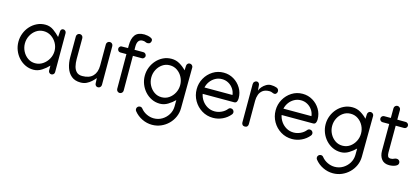

<svg xmlns="http://www.w3.org/2000/svg" viewBox="-70 -1261 4579 2100"><g transform="rotate(15 2220.0 -211.0)"><path d="M287.6 -500.5Q339.8 -500.5 381.6 -470.2Q423.3 -439.9 454.6 -406.2L459 -467.8Q459 -481.9 466.8 -491.9Q474.6 -502 488.8 -502Q502.9 -502 512.9 -491.9Q522.9 -481.9 522.9 -467.8V-26.4Q522.9 -12.2 512.9 -2.2Q502.9 7.8 488.8 7.8Q474.6 7.8 464.6 -2.2Q454.6 -12.2 454.6 -26.4V-82Q422.4 -46.9 378.2 -18.6Q334 9.8 285.2 9.8Q234.9 9.8 191.9 -11Q148.9 -31.7 116.7 -67.4Q84.5 -103 66.7 -148.7Q48.8 -194.3 48.8 -244.6Q48.8 -294.4 66.7 -340.6Q84.5 -386.7 116.9 -422.6Q149.4 -458.5 192.9 -479.5Q236.3 -500.5 287.6 -500.5ZM457 -247.6Q457 -294.9 434.3 -335.7Q411.6 -376.5 373.3 -401.9Q335 -427.2 288.1 -427.2Q240.7 -427.2 203.1 -401.4Q165.5 -375.5 143.8 -333.7Q122.1 -292 122.1 -244.6Q122.1 -197.8 143.6 -156.2Q165 -114.7 201.9 -89.1Q238.8 -63.5 285.2 -63.5Q332 -63.5 371.1 -89.6Q410.2 -115.7 433.6 -158Q457 -200.2 457 -247.6Z M1017.1 12.7Q1002 12.7 992.4 2Q982.9 -8.8 982.9 -23.9L980.5 -82Q963.4 -61 939.9 -39.3Q916.5 -17.6 886.7 -3.2Q856.9 11.2 819.3 11.2Q754.9 11.2 715.3 -22Q675.8 -55.2 658 -109.4Q640.1 -163.6 640.1 -225.6L640.6 -462.4Q640.6 -477.5 651.4 -488.3Q662.1 -499 677.2 -499Q692.9 -499 703.4 -488.3Q713.9 -477.5 713.9 -461.9L713.4 -225.6Q713.4 -182.6 722.2 -145.3Q731 -107.9 754.2 -85Q777.3 -62 819.3 -62Q898.9 -62 939.5 -104.5Q980 -147 980 -224.1V-463.4Q980 -478.5 990.7 -489.3Q1001.5 -500 1016.6 -500Q1032.2 -500 1042.7 -489.3Q1053.2 -478.5 1053.2 -462.9L1053.7 -24.4Q1053.7 -9.3 1043.2 1.7Q1032.7 12.7 1017.1 12.7Z M1417 -594.2Q1402.3 -594.2 1390.6 -600.8Q1378.9 -607.4 1357.4 -606.9Q1297.4 -606.4 1297.9 -521L1298.3 -487.3H1399.4Q1413.6 -487.3 1423.6 -476.3Q1433.6 -465.3 1433.6 -451.2Q1433.6 -440.4 1423.8 -429.7Q1414.1 -418.9 1404.3 -418.9H1298.3L1299.3 -25.4Q1299.3 -10.3 1288.6 0.5Q1277.8 11.2 1262.7 11.2Q1247.6 11.2 1236.8 0.2Q1226.1 -10.7 1226.1 -25.9L1225.1 -418.9H1157.2Q1142.1 -418.9 1132.6 -429Q1123 -439 1123 -456.1Q1123 -465.8 1132.1 -475.8Q1141.1 -485.8 1150.4 -485.8L1225.1 -487.3V-517.6Q1225.1 -594.7 1256.1 -636.2Q1287.1 -677.7 1360.8 -677.7Q1373.5 -677.7 1396 -673.8Q1418.5 -669.9 1437 -660.4Q1455.6 -650.9 1455.6 -633.8Q1455.6 -617.2 1445.6 -605.7Q1435.5 -594.2 1417 -594.2Z M1717.3 -497.1Q1768.1 -497.1 1810.8 -471.7Q1853.5 -446.3 1885.3 -412.1L1887.7 -461.9Q1887.7 -477.1 1897.5 -487.8Q1907.2 -498.5 1922.4 -498.5Q1937.5 -498.5 1948.2 -487.8Q1959 -477.1 1959 -461.9L1958.5 -460.9L1955.1 0Q1954.6 52.2 1933.8 98.6Q1913.1 145 1877 180.4Q1840.8 215.8 1793.9 235.8Q1747.1 255.9 1694.3 255.9Q1635.3 255.9 1581.1 229.7Q1526.9 203.6 1489.7 157.2Q1481.4 147 1481.4 133.8Q1481.4 118.7 1492.2 107.9Q1502.9 97.2 1518.1 97.2Q1536.6 97.2 1547.4 111.8Q1573.2 144.5 1613 163.6Q1652.8 182.6 1694.3 182.6Q1745.1 182.6 1787.4 157.5Q1829.6 132.3 1855.2 90.6Q1880.9 48.8 1881.8 -1L1882.3 -74.2Q1850.1 -41.5 1807.4 -15.4Q1764.6 10.7 1717.3 10.7Q1667 10.7 1623.8 -10Q1580.6 -30.8 1548.3 -66.4Q1516.1 -102.1 1498 -147.7Q1480 -193.4 1480 -243.2Q1480 -293 1497.8 -338.4Q1515.6 -383.8 1547.9 -419.7Q1580.1 -455.6 1623.3 -476.3Q1666.5 -497.1 1717.3 -497.1ZM1880.9 -243.2Q1880.9 -290.5 1859.6 -331.5Q1838.4 -372.6 1801.3 -398.2Q1764.2 -423.8 1717.3 -423.8Q1669.9 -423.8 1633.1 -398.2Q1596.2 -372.6 1575 -331.5Q1553.7 -290.5 1553.7 -243.2Q1553.7 -196.3 1575.2 -155Q1596.7 -113.8 1633.5 -88.1Q1670.4 -62.5 1717.3 -62.5Q1764.2 -62.5 1801 -88.1Q1837.9 -113.8 1859.4 -155Q1880.9 -196.3 1880.9 -243.2Z M2319.3 9.8Q2248.5 9.8 2191.2 -25.4Q2133.8 -60.5 2100.1 -119.4Q2066.4 -178.2 2066.4 -248.5Q2066.4 -315.4 2098.4 -372.3Q2130.4 -429.2 2185.1 -463.9Q2239.7 -498.5 2307.1 -498.5Q2369.1 -498.5 2421.1 -467.8Q2473.1 -437 2504.6 -385Q2536.1 -333 2536.1 -269.5Q2536.1 -247.1 2528.1 -231Q2520 -214.8 2498.5 -214.8H2143.1Q2150.9 -174.3 2175 -139.9Q2199.2 -105.5 2236.1 -84.5Q2272.9 -63.5 2318.4 -63.5Q2356.9 -63.5 2394 -80.6Q2431.2 -97.7 2455.1 -127.4Q2465.8 -141.6 2483.9 -141.6Q2499 -141.6 2509.8 -130.9Q2520.5 -120.1 2520.5 -105Q2520.5 -91.8 2511.7 -81.1Q2476.6 -38.1 2425.5 -14.2Q2374.5 9.8 2319.3 9.8ZM2461.4 -287.1Q2457 -325.2 2435.5 -356.7Q2414.1 -388.2 2380.9 -406.7Q2347.7 -425.3 2307.6 -425.3Q2266.1 -425.3 2231.9 -406.2Q2197.8 -387.2 2175 -356Q2152.3 -324.7 2144 -287.1Z M2931.2 -453.6Q2931.2 -440.4 2922.4 -429.2Q2913.6 -418 2903.3 -418Q2888.2 -418 2874.8 -425Q2861.3 -432.1 2842.3 -432.1Q2794.4 -432.1 2767.1 -411.6Q2739.7 -391.1 2728.3 -359.1Q2716.8 -327.1 2716.8 -291.5V-25.4Q2716.8 -10.3 2707.8 0.7Q2698.7 11.7 2680.2 11.7Q2662.1 11.7 2652.8 0.7Q2643.6 -10.3 2643.6 -25.4V-458.5Q2643.6 -476.6 2655.5 -487.8Q2667.5 -499 2681.2 -499Q2695.3 -499 2704.3 -488Q2713.4 -477.1 2713.4 -458.5L2717.8 -404.8Q2724.6 -427.2 2743.4 -449.2Q2762.2 -471.2 2787.8 -486.1Q2813.5 -501 2839.8 -501Q2877.4 -501 2904.3 -491Q2931.2 -481 2931.2 -453.6Z M3213.4 9.8Q3142.6 9.8 3085.2 -25.4Q3027.8 -60.5 2994.1 -119.4Q2960.4 -178.2 2960.4 -248.5Q2960.4 -315.4 2992.4 -372.3Q3024.4 -429.2 3079.1 -463.9Q3133.8 -498.5 3201.2 -498.5Q3263.2 -498.5 3315.2 -467.8Q3367.2 -437 3398.7 -385Q3430.2 -333 3430.2 -269.5Q3430.2 -247.1 3422.1 -231Q3414.1 -214.8 3392.6 -214.8H3037.1Q3044.9 -174.3 3069.1 -139.9Q3093.3 -105.5 3130.1 -84.5Q3167 -63.5 3212.4 -63.5Q3251 -63.5 3288.1 -80.6Q3325.2 -97.7 3349.1 -127.4Q3359.9 -141.6 3377.9 -141.6Q3393.1 -141.6 3403.8 -130.9Q3414.6 -120.1 3414.6 -105Q3414.6 -91.8 3405.8 -81.1Q3370.6 -38.1 3319.6 -14.2Q3268.6 9.8 3213.4 9.8ZM3355.5 -287.1Q3351.1 -325.2 3329.6 -356.7Q3308.1 -388.2 3274.9 -406.7Q3241.7 -425.3 3201.7 -425.3Q3160.2 -425.3 3126 -406.2Q3091.8 -387.2 3069.1 -356Q3046.4 -324.7 3038.1 -287.1Z M3765.1 -497.1Q3815.9 -497.1 3858.6 -471.7Q3901.4 -446.3 3933.1 -412.1L3935.5 -461.9Q3935.5 -477.1 3945.3 -487.8Q3955.1 -498.5 3970.2 -498.5Q3985.4 -498.5 3996.1 -487.8Q4006.8 -477.1 4006.8 -461.9L4006.3 -460.9L4002.9 0Q4002.4 52.2 3981.7 98.6Q3960.9 145 3924.8 180.4Q3888.7 215.8 3841.8 235.8Q3794.9 255.9 3742.2 255.9Q3683.1 255.9 3628.9 229.7Q3574.7 203.6 3537.6 157.2Q3529.3 147 3529.3 133.8Q3529.3 118.7 3540 107.9Q3550.8 97.2 3565.9 97.2Q3584.5 97.2 3595.2 111.8Q3621.1 144.5 3660.9 163.6Q3700.7 182.6 3742.2 182.6Q3793 182.6 3835.2 157.5Q3877.4 132.3 3903.1 90.6Q3928.7 48.8 3929.7 -1L3930.2 -74.2Q3897.9 -41.5 3855.2 -15.4Q3812.5 10.7 3765.1 10.7Q3714.8 10.7 3671.6 -10Q3628.4 -30.8 3596.2 -66.4Q3564 -102.1 3545.9 -147.7Q3527.8 -193.4 3527.8 -243.2Q3527.8 -293 3545.7 -338.4Q3563.5 -383.8 3595.7 -419.7Q3627.9 -455.6 3671.1 -476.3Q3714.4 -497.1 3765.1 -497.1ZM3928.7 -243.2Q3928.7 -290.5 3907.5 -331.5Q3886.2 -372.6 3849.1 -398.2Q3812 -423.8 3765.1 -423.8Q3717.8 -423.8 3680.9 -398.2Q3644 -372.6 3622.8 -331.5Q3601.6 -290.5 3601.6 -243.2Q3601.6 -196.3 3623 -155Q3644.5 -113.8 3681.4 -88.1Q3718.3 -62.5 3765.1 -62.5Q3812 -62.5 3848.9 -88.1Q3885.7 -113.8 3907.2 -155Q3928.7 -196.3 3928.7 -243.2Z M4199.7 -602.5Q4199.7 -617.7 4210.4 -628.4Q4221.2 -639.2 4236.3 -639.2Q4251.5 -639.2 4262.2 -628.4Q4272.9 -617.7 4272.9 -602.5L4272.5 -493.2L4367.7 -492.7Q4381.8 -492.7 4391.8 -482.7Q4401.9 -472.7 4401.9 -458.5Q4401.9 -444.3 4391.8 -434.3Q4381.8 -424.3 4367.7 -424.3L4272.5 -424.8L4272 -120.1Q4272 -94.2 4279.8 -78.4Q4287.6 -62.5 4311.5 -62.5Q4333 -62.5 4346.9 -70.6Q4360.8 -78.6 4378.9 -78.6Q4394 -78.6 4404.8 -67.9Q4415.5 -57.1 4415.5 -42Q4415.5 -21.5 4397.9 -9.8Q4380.4 2 4356.7 6.6Q4333 11.2 4314.5 11.2Q4256.8 11.2 4227.8 -25.6Q4198.7 -62.5 4198.7 -121.1L4199.2 -424.3H4124Q4109.9 -424.3 4099.9 -434.3Q4089.8 -444.3 4089.8 -458.5Q4089.8 -472.7 4099.9 -482.7Q4109.9 -492.7 4124 -492.7H4199.2Z"/></g></svg>

Font: Manjari
Style: Regular
Weight: 400
Designer: Santhosh Thottingal <santhosh.thottingal@gmail.com>
Foundry: SMC
Version: Version 2.000